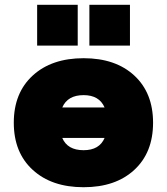

<svg xmlns="http://www.w3.org/2000/svg" viewBox="-20 -763 691 795"><path d="M350.1 -574.2V-743.2H518.1V-574.2ZM133.8 -574.2V-743.2H301.8V-574.2ZM536.1 -59.6Q458.5 12.2 326.2 12.2Q193.8 12.2 115.5 -59.6Q37.1 -131.3 37.1 -254.9Q37.1 -378.4 115.5 -450.2Q193.8 -522 326.2 -522Q458.5 -522 536.1 -450.2Q613.8 -378.4 613.8 -254.9Q613.8 -131.3 536.1 -59.6ZM326.2 -369.1Q259.8 -369.1 237.8 -317.9H413.1Q391.1 -369.1 326.2 -369.1ZM326.2 -141.1Q391.6 -141.1 413.1 -191.9H237.8Q259.3 -141.1 326.2 -141.1Z"/></svg>

Font: Mulish ExtraBlack
Style: Regular
Weight: 1000
Designer: Vernon Adams
Foundry: Vernon Adams
Version: Version 3.603; ttfautohint (v1.8.3)